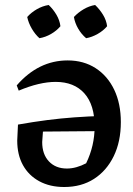

<svg xmlns="http://www.w3.org/2000/svg" viewBox="-20 -740 531 769"><path d="M251 -498Q315 -498 363 -467Q411 -436 437.5 -380.5Q464 -325 464 -251Q464 -173 435.5 -114.5Q407 -56 356.5 -23.5Q306 9 237 9Q180 9 137.5 -14Q95 -37 72 -78.5Q49 -120 49 -177L52 -241Q114 -252 168.5 -259Q223 -266 278 -270Q333 -274 398 -276L397 -215L152 -213L149 -171Q149 -122 176 -93.5Q203 -65 248 -65Q267 -65 286.5 -70.5Q306 -76 325 -86Q359 -156 359 -233Q359 -320 318 -366Q277 -412 203 -412Q138 -412 55 -377L47 -398Q134 -498 251 -498ZM175 -720Q193 -703 206 -681Q219 -659 222 -635Q207 -617 184.5 -604Q162 -591 138 -587Q121 -602 107.5 -625Q94 -648 89 -672Q105 -690 127.5 -703Q150 -716 175 -720ZM361 -720Q379 -703 392.5 -681Q406 -659 409 -635Q394 -617 371 -604Q348 -591 325 -587Q306 -603 293 -625.5Q280 -648 276 -672Q293 -690 315 -703Q337 -716 361 -720Z"/></svg>

Font: Piazzolla 24pt SemiBold
Style: Regular
Weight: 600
Designer: Juan Pablo del Peral
Foundry: Huerta Tipografica
Version: Version 2.005